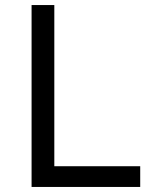

<svg xmlns="http://www.w3.org/2000/svg" viewBox="-20 -740 640 760"><path d="M195 -720V-82H535V0H105V-720Z"/></svg>

Font: JetBrainsMono NF
Style: Regular
Weight: 400
Monospace: yes
Designer: Philipp Nurullin, Konstantin Bulenkov
Foundry: JetBrains
Version: Version 1.0.2; ttfautohint (v1.8.3)